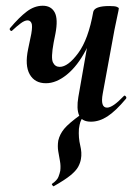

<svg xmlns="http://www.w3.org/2000/svg" viewBox="-20 -415 480 669"><path d="M140 -125Q101 -125 83.5 -156Q66 -187 78 -244L89 -297Q94 -326 89.5 -335Q85 -344 76 -344Q66 -344 52.5 -334Q39 -324 23 -309Q20 -305 16 -309Q12 -313 15 -317Q47 -355 73.5 -375Q100 -395 129 -395Q158 -395 170.5 -372Q183 -349 173 -297L167 -267Q157 -213 164.5 -197.5Q172 -182 188 -182Q217 -182 252.5 -230Q288 -278 305 -374L324 -373Q309 -297 279.5 -241Q250 -185 213 -155Q176 -125 140 -125ZM297 9Q265 9 255.5 -13.5Q246 -36 253 -77L305 -374Q310 -394 361 -394Q381 -394 387.5 -391Q394 -388 394 -386Q394 -382 389 -360Q384 -338 379 -312L338 -89Q329 -40 353 -40Q363 -40 377.5 -50Q392 -60 411 -80Q414 -84 418 -79.5Q422 -75 419 -71Q383 -28 354.5 -9.5Q326 9 297 9ZM167 234Q166 235 162.5 230.5Q159 226 162 225Q179 213 183.5 201.5Q188 190 190 180Q192 163 189 146.5Q186 130 183 112.5Q180 95 183 75Q188 53 203.5 34Q219 15 262 -16Q267 -20 270.5 -16Q274 -12 270 -8Q263 1 260 10Q257 19 255 34Q253 65 259.5 91.5Q266 118 262 139Q260 152 252.5 166Q245 180 225.5 196Q206 212 167 234Z"/></svg>

Font: Cormorant Infant Light
Style: Italic
Weight: 300
Italic angle: -10°
Designer: Christian Thalmann (Catharsis Fonts)
Foundry: Catharsis Fonts
Version: Version 4.001